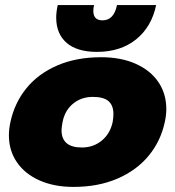

<svg xmlns="http://www.w3.org/2000/svg" viewBox="-20 -720 687 755"><path d="M201 -651Q201 -673 207 -700H350Q347 -688 347 -677Q347 -640 383 -640Q428 -640 440 -700H594Q576 -614 515 -565Q454 -516 361 -516Q283 -516 242 -551.5Q201 -587 201 -651ZM15 -188Q15 -213 21 -240Q37 -315 83.5 -372.5Q130 -430 205 -462.5Q280 -495 378 -495Q456 -495 514 -469Q572 -443 603 -397Q634 -351 634 -291Q634 -267 628 -240Q612 -165 564.5 -107.5Q517 -50 441.5 -17.5Q366 15 269 15Q193 15 135.5 -10.5Q78 -36 46.5 -82Q15 -128 15 -188ZM423 -240Q426 -257 426 -272Q426 -305 407 -322Q388 -339 345 -339Q300 -339 267.5 -312.5Q235 -286 226 -240Q222 -218 222 -208Q222 -140 302 -140Q347 -140 380 -167Q413 -194 423 -240Z"/></svg>

Font: Prompt ExtraBold
Style: Italic
Weight: 800
Italic angle: -12°
Designer: Katatrad Team
Foundry: CadsonDemak
Version: Version 1.001